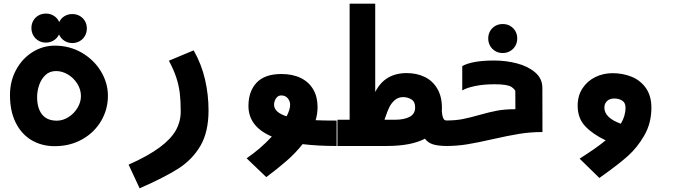

<svg xmlns="http://www.w3.org/2000/svg" viewBox="-20 -790 3640 1039"><path d="M34 -275.5Q34 -351 67.2 -412.2Q100.5 -473.5 156.2 -508.2Q212 -543 276 -543Q356.5 -543 422.5 -504.8Q488.5 -466.5 526.2 -403.8Q564 -341 564 -271.5Q564 -198.5 527.5 -136Q491 -73.5 425.2 -36.2Q359.5 1 276 1Q206 1 151.2 -31.2Q96.5 -63.5 65.2 -125.8Q34 -188 34 -275.5ZM418 -270Q418 -305.5 398.5 -336.8Q379 -368 347.8 -386.8Q316.5 -405.5 283.5 -405.5Q248.5 -405.5 225.8 -383.8Q203 -362 192.2 -330.5Q181.5 -299 181 -270Q179.5 -208 206.2 -172.5Q233 -137 287.5 -137Q320 -137 350.2 -156Q380.5 -175 399.2 -206Q418 -237 418 -270ZM150 -638.5Q150 -660.5 160.2 -678.2Q170.5 -696 188.2 -706.2Q206 -716.5 228.5 -716.5Q253 -716.5 272.2 -704Q291.5 -691.5 300.5 -670.5Q309.5 -690.5 328.5 -702.2Q347.5 -714 371.5 -714Q393.5 -714 411.5 -703.8Q429.5 -693.5 439.8 -675.8Q450 -658 450 -636Q450 -614 439.8 -596Q429.5 -578 411.5 -567.5Q393.5 -557 371.5 -557Q347 -557 327.8 -569.8Q308.5 -582.5 299.5 -603.5Q290 -583.5 271 -571.5Q252 -559.5 228.5 -559.5Q206 -559.5 188.2 -570Q170.5 -580.5 160.2 -598.5Q150 -616.5 150 -638.5Z M958 -186.5Q958 -244 952.8 -286.8Q947.5 -329.5 933.8 -371Q920 -412.5 894 -461.5L1028 -517.5Q1070.5 -442.5 1089.5 -360Q1108.5 -277.5 1108.5 -193Q1108.5 -76 1064.8 -1.2Q1021 73.5 945.8 121.8Q870.5 170 735.5 229L676 101Q781.5 54 843.5 8Q905.5 -38 931.8 -85.2Q958 -132.5 958 -186.5Z M1451 -51Q1324.5 -105 1324.5 -216.5Q1324.5 -295.5 1368.5 -342.5Q1412.5 -389.5 1503 -389.5Q1563.5 -389.5 1607.5 -368Q1651.5 -346.5 1675 -306.2Q1698.5 -266 1698.5 -210.5Q1698.5 -174 1688 -139.5Q1728 -137.5 1801.5 -137.5V0Q1700.5 0 1617.5 -10Q1580 37.5 1530.8 80.5Q1481.5 123.5 1421 168.5L1314.5 66.5Q1388 17 1451 -51ZM1531 -160.5Q1550 -197.5 1550 -222.5Q1550 -243 1537.2 -258.2Q1524.5 -273.5 1502.5 -273.5Q1488.5 -273.5 1479.8 -265Q1471 -256.5 1467 -245Q1463 -233.5 1463 -224Q1463 -182 1531 -160.5Z M1806 -142H1872V-770H2010.5V-292Q2062 -394.5 2181 -394.5Q2234.5 -394.5 2277.5 -374Q2320.5 -353.5 2346 -311Q2371.5 -268.5 2371.5 -205L2371 -189.5Q2372.5 -166 2376.8 -154.8Q2381 -143.5 2386.5 -140.5Q2392 -137.5 2401.5 -137.5V0Q2352.5 0 2324.2 -8.5Q2296 -17 2279.5 -39.5Q2205.5 0 2070.5 0H1806ZM2226.5 -209Q2226.5 -240 2206 -252.2Q2185.5 -264.5 2162 -264.5Q2134.5 -264.5 2115.5 -247.5Q2096.5 -230.5 2086 -208.2Q2075.5 -186 2065 -154.5L2060.5 -142H2117.5Q2167 -142 2196.8 -157.8Q2226.5 -173.5 2226.5 -209Z M2481.5 -300.5V-432.5Q2536 -462.5 2654.5 -462.5Q2718 -462.5 2777.5 -447Q2837 -431.5 2876 -398.2Q2915 -365 2915 -314.5L2915.5 -75.5Q2849.5 -75.5 2788.8 -65.5Q2728 -55.5 2644.5 -36.5Q2563.5 -18 2508.2 -9Q2453 0 2394.5 0V-138Q2445 -138 2483.5 -145.5Q2522 -153 2572.5 -167.5Q2627 -183 2669 -191Q2711 -199 2769 -199L2768.5 -299.5Q2759.5 -312.5 2747.5 -319.8Q2735.5 -327 2713.8 -330.5Q2692 -334 2655 -334Q2597.5 -334 2551.2 -324.5Q2505 -315 2481.5 -300.5ZM2622 -582Q2622 -604 2632.2 -621.8Q2642.5 -639.5 2660.2 -649.8Q2678 -660 2700.5 -660Q2722.5 -660 2740.5 -649.8Q2758.5 -639.5 2768.8 -621.8Q2779 -604 2779 -582Q2779 -560 2768.8 -542Q2758.5 -524 2740.5 -513.5Q2722.5 -503 2700.5 -503Q2678 -503 2660.2 -513.5Q2642.5 -524 2632.2 -542Q2622 -560 2622 -582Z M3295 -394Q3350 -394 3397.8 -374.8Q3445.5 -355.5 3475.2 -313.5Q3505 -271.5 3505 -207Q3505 -124 3467 -57.8Q3429 8.5 3377.8 54Q3326.5 99.5 3248.5 155L3223.5 173L3116.5 68.5Q3162 39.5 3195.8 16Q3229.5 -7.5 3257.5 -30.5Q3189 -63 3147.5 -106.2Q3106 -149.5 3106 -218Q3106 -272 3132 -311.8Q3158 -351.5 3201.2 -372.8Q3244.5 -394 3295 -394ZM3339.5 -120.5Q3365 -162 3365 -208Q3365 -234 3347 -245.5Q3329 -257 3304.5 -257Q3279 -257 3264.8 -243Q3250.5 -229 3250.5 -208Q3250.5 -152.5 3339.5 -120.5Z"/></svg>

Font: JuliaMono Black
Style: Regular
Weight: 900
Monospace: yes
Designer: cormullion
Foundry: corm
Version: Version 0.054; ttfautohint (v1.8.4)